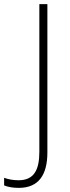

<svg xmlns="http://www.w3.org/2000/svg" viewBox="-96 -734 339 932"><path d="M-5 178C93 178 134 113 134 6V-714H95V3C95 91 69 141 -6 141C-33 141 -58 136 -76 129V166C-59 173 -36 178 -5 178Z"/></svg>

Font: Noto Sans SemiCondensed ExtraLight
Style: Regular
Weight: 200
Width: 4
Designer: Monotype Design Team
Foundry: Monotype Imaging Inc.
Version: Version 2.013